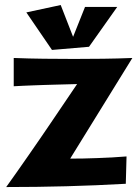

<svg xmlns="http://www.w3.org/2000/svg" viewBox="-20 -756 560 772"><path d="M262.2 -118.2Q287.1 -118.2 314.9 -118.7Q342.8 -119.1 371.8 -120.4Q400.9 -121.6 430.7 -123Q460.4 -124.5 488.8 -127L485.8 -17.1Q366.7 -10.3 247.3 -7.1Q127.9 -3.9 4.9 -3.9Q24.4 -30.8 46.9 -63Q69.3 -95.2 93.3 -129.4Q117.2 -163.6 140.9 -198.2Q164.6 -232.9 186.5 -265.1Q237.8 -340.3 290 -418Q243.2 -417 197.3 -415.5Q177.7 -415 156.5 -414.3Q135.3 -413.6 114 -412.8Q92.8 -412.1 72.8 -411.1Q52.7 -410.2 35.2 -409.2V-522.9Q95.7 -520.5 156.2 -519.8Q216.8 -519 277.8 -519Q336.9 -519 395 -519.8Q453.1 -520.5 512.2 -522.9ZM85.9 -706.1 224.1 -735.8 273.9 -607.9 321.8 -728H451.2L337.9 -567.9L189 -555.2Z"/></svg>

Font: Galindo
Style: Regular
Weight: 400
Version: Version 1.000